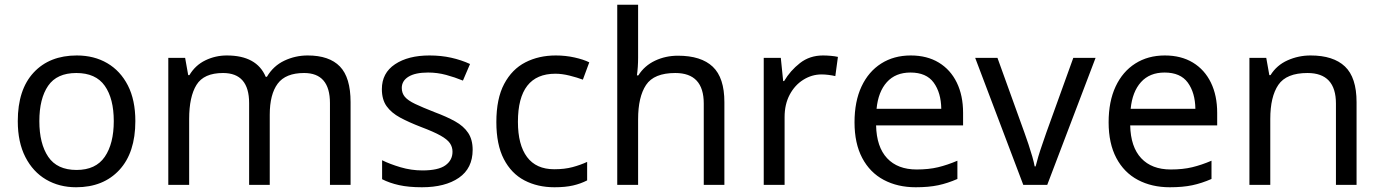

<svg xmlns="http://www.w3.org/2000/svg" viewBox="-20 -780 5824 810"><path d="M551 -269Q551 -136 483.5 -63Q416 10 301 10Q230 10 174.5 -22.5Q119 -55 87 -117.5Q55 -180 55 -269Q55 -402 122 -474Q189 -546 304 -546Q377 -546 432.5 -513.5Q488 -481 519.5 -419.5Q551 -358 551 -269ZM146 -269Q146 -174 183.5 -118.5Q221 -63 303 -63Q384 -63 422 -118.5Q460 -174 460 -269Q460 -364 422 -418Q384 -472 302 -472Q220 -472 183 -418Q146 -364 146 -269Z M1278 -546Q1369 -546 1414 -499.5Q1459 -453 1459 -349V0H1372V-345Q1372 -472 1263 -472Q1185 -472 1151.5 -427Q1118 -382 1118 -296V0H1031V-345Q1031 -472 921 -472Q840 -472 809 -422Q778 -372 778 -278V0H690V-536H761L774 -463H779Q804 -505 846.5 -525.5Q889 -546 937 -546Q1063 -546 1101 -456H1106Q1133 -502 1179.5 -524Q1226 -546 1278 -546Z M1974 -148Q1974 -70 1916 -30Q1858 10 1760 10Q1704 10 1663.5 1Q1623 -8 1592 -24V-104Q1624 -88 1669.5 -74.5Q1715 -61 1762 -61Q1829 -61 1859 -82.5Q1889 -104 1889 -140Q1889 -160 1878 -176Q1867 -192 1838.5 -208Q1810 -224 1757 -244Q1705 -264 1668 -284Q1631 -304 1611 -332Q1591 -360 1591 -404Q1591 -472 1646.5 -509Q1702 -546 1792 -546Q1841 -546 1883.5 -536.5Q1926 -527 1963 -510L1933 -440Q1899 -454 1862 -464Q1825 -474 1786 -474Q1732 -474 1703.5 -456.5Q1675 -439 1675 -409Q1675 -387 1688 -371.5Q1701 -356 1731.5 -341.5Q1762 -327 1813 -307Q1864 -288 1900 -268Q1936 -248 1955 -219.5Q1974 -191 1974 -148Z M2319 10Q2248 10 2192.5 -19Q2137 -48 2105.5 -109Q2074 -170 2074 -265Q2074 -364 2107 -426Q2140 -488 2196.5 -517Q2253 -546 2325 -546Q2366 -546 2404 -537.5Q2442 -529 2466 -517L2439 -444Q2415 -453 2383 -461Q2351 -469 2323 -469Q2165 -469 2165 -266Q2165 -169 2203.5 -117.5Q2242 -66 2318 -66Q2362 -66 2395.5 -75Q2429 -84 2457 -97V-19Q2430 -5 2397.5 2.5Q2365 10 2319 10Z M2672 -537Q2672 -497 2667 -462H2673Q2699 -503 2743.5 -524Q2788 -545 2840 -545Q2938 -545 2987 -498.5Q3036 -452 3036 -349V0H2949V-343Q2949 -472 2829 -472Q2739 -472 2705.5 -421.5Q2672 -371 2672 -277V0H2584V-760H2672Z M3452 -546Q3467 -546 3484.5 -544.5Q3502 -543 3515 -540L3504 -459Q3491 -462 3475.5 -464Q3460 -466 3446 -466Q3405 -466 3369 -443.5Q3333 -421 3311.5 -380.5Q3290 -340 3290 -286V0H3202V-536H3274L3284 -438H3288Q3314 -482 3355 -514Q3396 -546 3452 -546Z M3822 -546Q3891 -546 3940.5 -516Q3990 -486 4016.5 -431.5Q4043 -377 4043 -304V-251H3676Q3678 -160 3722.5 -112.5Q3767 -65 3847 -65Q3898 -65 3937.5 -74.5Q3977 -84 4019 -102V-25Q3978 -7 3938 1.5Q3898 10 3843 10Q3767 10 3708.5 -21Q3650 -52 3617.5 -113.5Q3585 -175 3585 -264Q3585 -352 3614.5 -415Q3644 -478 3697.5 -512Q3751 -546 3822 -546ZM3821 -474Q3758 -474 3721.5 -433.5Q3685 -393 3678 -321H3951Q3950 -389 3919 -431.5Q3888 -474 3821 -474Z M4297 0 4094 -536H4188L4302 -220Q4310 -198 4319 -171Q4328 -144 4335 -119.5Q4342 -95 4345 -78H4349Q4353 -95 4360.5 -120Q4368 -145 4377.5 -172Q4387 -199 4394 -220L4508 -536H4602L4398 0Z M4894 -546Q4963 -546 5012.5 -516Q5062 -486 5088.5 -431.5Q5115 -377 5115 -304V-251H4748Q4750 -160 4794.5 -112.5Q4839 -65 4919 -65Q4970 -65 5009.5 -74.5Q5049 -84 5091 -102V-25Q5050 -7 5010 1.5Q4970 10 4915 10Q4839 10 4780.5 -21Q4722 -52 4689.5 -113.5Q4657 -175 4657 -264Q4657 -352 4686.5 -415Q4716 -478 4769.5 -512Q4823 -546 4894 -546ZM4893 -474Q4830 -474 4793.5 -433.5Q4757 -393 4750 -321H5023Q5022 -389 4991 -431.5Q4960 -474 4893 -474Z M5509 -546Q5605 -546 5654 -499.5Q5703 -453 5703 -349V0H5616V-343Q5616 -472 5496 -472Q5407 -472 5373 -422Q5339 -372 5339 -278V0H5251V-536H5322L5335 -463H5340Q5366 -505 5412 -525.5Q5458 -546 5509 -546Z"/></svg>

Font: Noto Sans Old South Arabian
Style: Regular
Weight: 400
Designer: Monotype Design Team
Foundry: Monotype Imaging Inc.
Version: Version 2.001; ttfautohint (v1.8.4.7-5d5b)